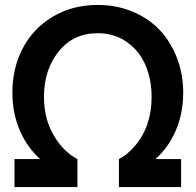

<svg xmlns="http://www.w3.org/2000/svg" viewBox="-20 -755 790 775"><path d="M292.5 0H38.5V-113H142Q89 -160.5 59.5 -229.5Q30 -298.5 30 -381Q30 -480.5 72.2 -560.8Q114.5 -641 193.5 -688Q272.5 -735 374.5 -735Q451.5 -735 516.5 -707.5Q581.5 -680 625.8 -632.5Q670 -585 694.8 -520Q719.5 -455 719.5 -381Q719.5 -298.5 690 -229.2Q660.5 -160 607.5 -113H711V0H460V-113Q491 -128 522.5 -163.5Q591.5 -242.5 592 -362.5Q592 -435 566.8 -493Q541.5 -551 491.2 -586Q441 -621 374.5 -621Q276 -621 216.8 -547.2Q157.5 -473.5 157.5 -364Q157.5 -270.5 201.5 -201Q239.5 -140 292.5 -113Z"/></svg>

Font: Vortex Mix
Style: Bold
Weight: 700
Designer: Mikhail Sharanda
Foundry: Mikhail Sharanda
Version: Version 4.504;Glyphs 3.1.2 (3151)